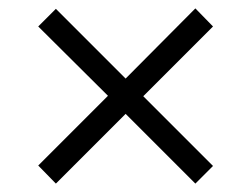

<svg xmlns="http://www.w3.org/2000/svg" viewBox="-20 -587 599 457"><path d="M113 -150 71 -193 237 -359 71 -524 113 -566 279 -400 445 -567 487 -524 321 -358 487 -192 445 -150 279 -316Z"/></svg>

Font: Noto Serif Khmer
Style: Regular
Weight: 400
Designer: Danh Hong and the Monotype Design Team
Foundry: Monotype Imaging Inc.
Version: Version 2.003